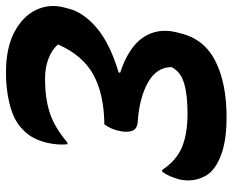

<svg xmlns="http://www.w3.org/2000/svg" viewBox="-88 -672 780 644"><g transform="rotate(-90 302.0 -350.0)"><path d="M380 -720Q463 -720 516 -692Q569 -664 590.5 -619.5Q612 -575 599 -525L595 -510Q583 -461 531.5 -416.5Q480 -372 381 -342L380 -337Q465 -309 498 -260.5Q531 -212 516 -149L512 -134Q493 -55 419 -17.5Q345 20 230 20Q163 20 117.5 6Q72 -8 47 -33Q31 -50 23 -77.5Q15 -105 22 -138Q27 -155 32.5 -168.5Q38 -182 48 -196H54Q85 -149 129.5 -130Q174 -111 243 -111Q306 -111 344.5 -122.5Q383 -134 398 -163L399 -166Q398 -216 346 -244.5Q294 -273 215 -278Q190 -280 184.5 -298.5Q179 -317 186 -345Q192 -370 207 -390Q307 -391 372 -426Q437 -461 474 -543L475 -545Q459 -565 428.5 -577Q398 -589 359 -589Q296 -589 247 -573.5Q198 -558 146 -514H140Q137 -546 145 -582Q153 -614 166 -635Q179 -656 201 -674Q230 -697 278 -708.5Q326 -720 380 -720Z"/></g></svg>

Font: Recursive Sn Csl St
Style: Bold Italic
Weight: 700
Italic angle: -15°
Version: Version 1.079;hotconv 1.0.112;makeotfexe 2.5.65598; ttfautoh